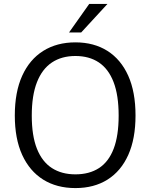

<svg xmlns="http://www.w3.org/2000/svg" viewBox="-20 -949 766 979"><path d="M364.5 10Q269.5 10 200.2 -33.2Q131 -76.5 93.2 -159Q55.5 -241.5 55.5 -360Q55.5 -479.5 93.2 -562.8Q131 -646 200.5 -689.5Q270 -733 364.5 -733Q459 -733 527.8 -689.5Q596.5 -646 633.8 -563Q671 -480 671 -360Q671 -241.5 634 -159Q597 -76.5 528.2 -33.2Q459.5 10 364.5 10ZM364.5 -60Q435.5 -60 484.8 -92Q534 -124 559.5 -190.5Q585 -257 585 -359.5Q585 -463.5 559 -530.8Q533 -598 483.8 -630.8Q434.5 -663.5 364.5 -663.5Q294.5 -663.5 244.8 -630.5Q195 -597.5 168.5 -530Q142 -462.5 142 -359.5Q142 -256.5 168.5 -190.2Q195 -124 244.8 -92Q294.5 -60 364.5 -60ZM435 -929H528L394 -783.5H332Z"/></svg>

Font: Public Sans Light
Style: Regular
Weight: 300
Designer: The Public Sans Project Authors: Dan O. Williams and USWDS (Libre Franklin designed by Pablo Impallari and Rodrigo Fuenz
Version: Version 1.007